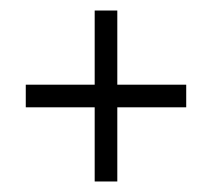

<svg xmlns="http://www.w3.org/2000/svg" viewBox="-20 -495 403 365"><path d="M29 -291V-334H160V-475H203V-334H334V-291H203V-150H160V-291Z"/></svg>

Font: Moniqa Paragraph
Style: Bold
Weight: 700
Designer: Rajesh Rajput
Foundry: Rajesh Rajput
Version: Version 1.000